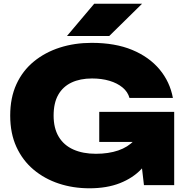

<svg xmlns="http://www.w3.org/2000/svg" viewBox="-20 -998 1010 1035"><path d="M839 -324Q836 -258 812 -196.5Q788 -135 742 -86.5Q696 -38 626 -10.5Q556 17 462 17Q374 17 297 -8.5Q220 -34 161 -83.5Q102 -133 68.5 -206Q35 -279 35 -375Q35 -471 68.5 -544Q102 -617 162.5 -666.5Q223 -716 302.5 -741.5Q382 -767 474 -767Q601 -767 692.5 -729Q784 -691 840 -624Q896 -557 912 -470H678Q669 -503 640.5 -526.5Q612 -550 570 -562.5Q528 -575 476 -575Q412 -575 365.5 -553Q319 -531 294 -487Q269 -443 269 -375Q269 -307 296.5 -261Q324 -215 375.5 -192Q427 -169 497 -169Q565 -169 617.5 -187Q670 -205 702 -240Q734 -275 740 -327ZM515 -233V-395H919V0H756L722 -292L765 -233ZM488 -978H746L569 -804H341Z"/></svg>

Font: Unbounded ExtraBold
Style: Regular
Weight: 800
Designer: Luke Prowse, Jean-Baptiste Morizot, Fátima Lázaro, Florian Runge
Foundry: NaN
Version: Version 1.701;gftools[0.9.28.dev5+ged2979d]